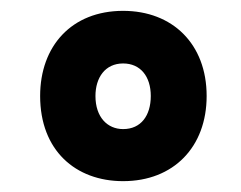

<svg xmlns="http://www.w3.org/2000/svg" viewBox="-20 -596 444 354"><path d="M207 -262C300 -262 361 -325 361 -419C361 -515 298 -576 207 -576C112 -576 54 -511 54 -419C54 -319 119 -262 207 -262ZM207 -358C178 -358 156 -380 156 -419C156 -453 174 -479 207 -479C239 -479 258 -455 258 -419C258 -383 240 -358 207 -358Z"/></svg>

Font: Noto Sans Devanagari UI Condensed ExtraBold
Style: Regular
Weight: 800
Width: 3
Designer: Jelle Bosma - Monotype Design Team
Foundry: Monotype Imaging Inc.
Version: Version 2.004